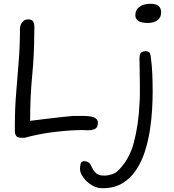

<svg xmlns="http://www.w3.org/2000/svg" viewBox="-20 -757 925 1020"><path d="M96 -25Q77 -25 69.5 -31.5Q62 -38 59 -53V-98Q59 -181 66 -264.5Q73 -348 79.5 -432.5Q86 -517 86 -601Q86 -624 98 -639Q110 -654 129 -654Q150 -654 156.5 -642Q163 -630 162.5 -613Q162 -596 162 -580Q162 -469 151 -355.5Q140 -242 140 -115Q169 -119 212 -124Q255 -129 297.5 -134Q340 -139 366 -141H397Q408 -141 425 -141Q442 -141 459.5 -138.5Q477 -136 488.5 -128Q500 -120 500 -104Q500 -79 484.5 -72Q469 -65 449 -65Q441 -65 433 -65.5Q425 -66 417 -66Q357 -66 274 -56.5Q191 -47 111 -25ZM766 -635Q699 -635 699 -676Q699 -705 721.5 -721Q744 -737 781 -737Q836 -737 836 -691Q836 -664 816.5 -649.5Q797 -635 766 -635ZM525 243Q494 243 466.5 226Q439 209 422 185Q405 161 405 140Q405 130 408 114.5Q411 99 428 99Q439 99 449 105Q459 111 466 127Q476 150 490.5 163Q505 176 535 176Q552 176 571.5 170Q591 164 601 155Q665 97 690.5 2Q716 -93 721 -205Q723 -230 723 -256Q723 -282 723 -307Q723 -344 722 -378.5Q721 -413 721 -445Q721 -470 730 -477.5Q739 -485 753 -485Q764 -485 771 -481Q778 -477 781 -455Q787 -411 789 -366Q791 -321 791 -268Q791 -228 788 -174.5Q785 -121 776 -63.5Q767 -6 749.5 48.5Q732 103 702.5 147Q673 191 629.5 217Q586 243 525 243Z"/></svg>

Font: Fuzzy Bubbles
Style: Regular
Weight: 400
Designer: Robert E. Leuschke
Foundry: Robert E. Leuschke
Version: Version 1.010; ttfautohint (v1.8.3)